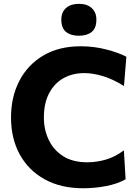

<svg xmlns="http://www.w3.org/2000/svg" viewBox="-20 -969 724 1002"><path d="M414 13.5Q298 13.5 213.5 -33Q129 -79.5 83.2 -162.8Q37.5 -246 37.5 -356Q37.5 -463 81 -547Q124.5 -631 206 -679.2Q287.5 -727.5 401 -727.5Q470 -727.5 534 -711Q598 -694.5 639.5 -673L627 -520Q568.5 -556.5 516.5 -572Q464.5 -587.5 419.5 -587.5Q358.5 -587.5 311 -560.8Q263.5 -534 236.2 -482.2Q209 -430.5 209 -356Q209 -293 234 -239.8Q259 -186.5 309.2 -154.2Q359.5 -122 435.5 -122Q482 -122 530.5 -135.5Q579 -149 626.5 -184.5L635.5 -33.5Q592.5 -9 533.2 2.2Q474 13.5 414 13.5ZM391 -782.5Q349.5 -782.5 324.8 -802.2Q300 -822 300 -866.5Q300 -906 324.8 -927.5Q349.5 -949 392 -949Q434.5 -949 458.8 -926.8Q483 -904.5 483 -866.5Q483 -822 458.5 -802.2Q434 -782.5 391 -782.5Z"/></svg>

Font: Commissioner
Style: Bold
Weight: 700
Designer: Kostas Bartsokas
Foundry: Kostas Bartsokas
Version: Version 1.000; ttfautohint (v1.8.3)